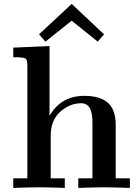

<svg xmlns="http://www.w3.org/2000/svg" viewBox="-20 -919 678 939"><path d="M44.9 0V-46.9H113.8V-600.1Q113.8 -627.9 103.3 -633.5Q92.8 -639.2 44.9 -639.2V-686L222.2 -693.8V-354H223.1Q279.3 -450.2 392.1 -450.2Q469.2 -450.2 507.6 -416.5Q545.9 -382.8 545.9 -306.2V-46.9H615.2V0Q531.2 -2.9 489 -2.9Q446.8 -2.9 362.8 0V-46.9H432.1V-316.9Q432.1 -371.1 418 -392.6Q403.8 -414.1 377 -414.1Q321.8 -414.1 274.9 -372.6Q228 -331.1 228 -255.9V-46.9H296.9V0Q212.9 -2.9 170.9 -2.9Q128.9 -2.9 44.9 0ZM170.9 -751 330.1 -899.4H331.1L488.8 -751L458 -715.3L331.1 -817.4H330.1L202.1 -715.3Z"/></svg>

Font: CMU Serif
Style: Bold
Weight: 700
Version: Version 0.7.0